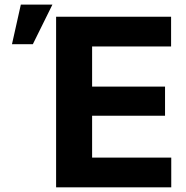

<svg xmlns="http://www.w3.org/2000/svg" viewBox="-20 -799 792 819"><path d="M219.3 0V-727.5H709.8V-600.8H372.9V-429.7H684V-305.3H372.9V-126.8H710.5V0ZM31.1 -610.5 68.9 -779.5H203.7L120.1 -610.5Z"/></svg>

Font: Inter Tight
Style: Regular
Weight: 400
Designer: Rasmus Andersson
Foundry: rsms
Version: Version 3.002